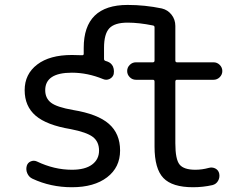

<svg xmlns="http://www.w3.org/2000/svg" viewBox="-20 -785 1040 794"><path d="M711.9 -455.1Q705.1 -455.1 705.1 -447.3V-192.4Q705.1 -126 722.7 -104.5Q740.2 -83 788.1 -83Q815.4 -83 843.8 -90.8Q858.4 -94.7 871.1 -87.9Q883.8 -81.1 886.7 -66.4Q889.6 -50.8 881.8 -37.1Q874 -23.4 858.4 -19.5Q819.3 -10.7 778.3 -10.7Q692.4 -10.7 655.8 -48.8Q619.1 -86.9 619.1 -178.7V-447.3Q619.1 -455.1 612.3 -455.1H542Q527.3 -455.1 516.6 -465.8Q505.9 -476.6 505.9 -491.2Q505.9 -505.9 516.6 -516.6Q527.3 -527.3 542 -527.3H612.3Q619.1 -527.3 619.1 -535.2V-671.9Q619.1 -678.7 612.3 -679.7Q554.7 -691.4 507.8 -691.4Q454.1 -691.4 432.1 -668Q410.2 -644.5 410.2 -586.9V-541Q410.2 -535.2 416 -533.2Q419.9 -532.2 424.8 -530.3Q440.4 -524.4 447.3 -509.8Q451.2 -500 451.2 -490.2Q451.2 -484.4 450.2 -478.5Q446.3 -464.8 433.1 -458.5Q419.9 -452.1 406.2 -458Q341.8 -484.4 277.3 -484.4Q167 -484.4 167 -412.1Q167 -378.9 190.9 -360.4Q214.8 -341.8 282.2 -330.1Q383.8 -313.5 430.2 -272.9Q476.6 -232.4 476.6 -162.6Q476.6 -92.8 422.9 -51.8Q369.1 -10.7 277.3 -10.7Q189.5 -10.7 114.3 -45.9Q99.6 -52.7 92.8 -68.4Q88.9 -77.1 88.9 -85.9Q88.9 -92.8 90.8 -99.6Q94.7 -112.3 107.4 -117.7Q120.1 -123 132.8 -117.2Q204.1 -83 277.3 -83Q332 -83 360.8 -104.5Q389.6 -126 389.6 -162.1Q389.6 -199.2 363.8 -218.8Q337.9 -238.3 272.5 -251Q172.9 -267.6 127.4 -306.6Q82 -345.7 82 -412.1Q82 -478.5 133.8 -518.1Q185.5 -557.6 277.3 -557.6Q301.8 -557.6 318.4 -556.6Q326.2 -555.7 326.2 -562.5V-586.9Q326.2 -764.6 507.8 -764.6Q579.1 -764.6 649.4 -750Q673.8 -744.1 689.5 -724.1Q705.1 -704.1 705.1 -677.7V-535.2Q705.1 -527.3 711.9 -527.3H863.3Q877.9 -527.3 888.7 -516.6Q899.4 -505.9 899.4 -491.2Q899.4 -476.6 888.7 -465.8Q877.9 -455.1 863.3 -455.1Z"/></svg>

Font: Rounded Mgen+ 2m regular
Style: Regular
Weight: 400
Designer: [Source Han Sans]
Ryoko NISHIZUKA  (kana & ideographs); Paul D. Hunt (Latin, Greek & Cyrillic); Wenlong ZHANG  (bopomofo
Version: Version 1.059.20150602